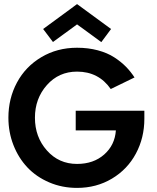

<svg xmlns="http://www.w3.org/2000/svg" viewBox="-20 -905 768 937"><path d="M238.5 -700 190.5 -763.5 356 -885 522 -763.5 474.5 -699.5 356 -786ZM349.5 -364.5H684.5V-325.5Q684.5 -232.5 643.2 -155.5Q602 -78.5 526.2 -33.2Q450.5 12 356 12Q283 12 220 -15Q157 -42 113.5 -88.2Q70 -134.5 45.5 -197.2Q21 -260 21 -330.5Q21 -424.5 62.8 -502.2Q104.5 -580 181.8 -626Q259 -672 356 -672Q410.5 -672 457.2 -659.5Q504 -647 537.5 -625.2Q571 -603.5 594.5 -579.5Q618 -555.5 636.5 -527L520.5 -470.5Q461.5 -555.5 356 -555.5Q267 -555.5 208.8 -489.8Q150.5 -424 150.5 -330.5Q150.5 -236.5 208.8 -170.8Q267 -105 356 -105Q436.5 -105 488.5 -151Q540.5 -197 545.5 -268.5H349.5Z"/></svg>

Font: League Spartan SemiBold
Style: Regular
Weight: 600
Foundry: The League of Moveable Type
Version: Version 2.002